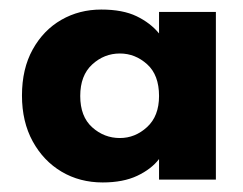

<svg xmlns="http://www.w3.org/2000/svg" viewBox="-20 -730 509 402"><path d="M26 -530Q26 -586 48.5 -626.5Q71 -667 108.5 -688.5Q146 -710 192 -710Q237 -710 266 -696Q295 -682 313 -660V-705H432V-354H313V-397Q297 -376 267.5 -362Q238 -348 195 -348Q147 -348 109 -370.5Q71 -393 48.5 -434Q26 -475 26 -530ZM148 -529Q148 -486 173 -463.5Q198 -441 231 -441Q263 -441 288 -464Q313 -487 313 -529Q313 -573 288 -595.5Q263 -618 231 -618Q198 -618 173 -595Q148 -572 148 -529Z"/></svg>

Font: Albert Sans ExtraBold
Style: Regular
Weight: 800
Designer: Andreas Rasmussen
Foundry: a.Foundry
Version: Version 1.025